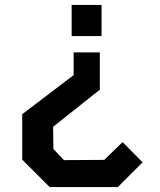

<svg xmlns="http://www.w3.org/2000/svg" viewBox="-20 -543 647 777"><path d="M270 -397V-523H391V-397ZM181 214 70 103V-81L278 -239V-331H384V-180L195 -30L196 60L239 105L402 104L476 32L557 114L457 214Z"/></svg>

Font: Tomorrow Medium
Style: Regular
Weight: 500
Designer: Tony de Marco, Monica Rizzolli
Foundry: Just in Type
Version: Version 2.002